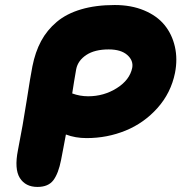

<svg xmlns="http://www.w3.org/2000/svg" viewBox="-20 -760 716 758"><path d="M127.9 -22Q80.6 -22 58.3 -57.4Q36.1 -92.8 50.8 -167Q70.3 -265.6 85.2 -362.1Q100.1 -458.5 107.9 -498Q119.1 -554.7 142.3 -597.9Q165.5 -641.1 204.1 -673.6Q242.7 -706.1 300.3 -723.1Q357.9 -740.2 433.1 -740.2Q498 -740.2 548.8 -719Q599.6 -697.8 629.4 -661.4Q659.2 -625 670.4 -575.9Q681.6 -526.9 670.9 -472.2Q654.8 -393.1 601.8 -333.7Q548.8 -274.4 476.1 -244.6Q403.3 -214.8 321.8 -214.8Q277.3 -214.8 240.2 -229Q237.3 -212.4 230.5 -177.5Q223.6 -142.6 221.2 -128.9Q210.9 -75.7 190.9 -48.8Q170.9 -22 127.9 -22ZM280.8 -486.8Q271.5 -434.1 265.1 -391.1Q295.4 -379.9 328.1 -379.9Q390.1 -379.9 441.2 -412.1Q492.2 -444.3 502 -492.2Q507.3 -521 482.4 -543Q457.5 -564.9 409.2 -564.9Q354 -564.9 320.8 -543Q287.6 -521 280.8 -486.8Z"/></svg>

Font: Shantell Sans Bouncy
Style: Italic
Weight: 800
Italic angle: -11.31°
Designer: Stephen Nixon, Anya Danilova, Shantell Martin
Foundry: Arrow Type
Version: Version 1.006;[9816181b4]